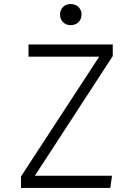

<svg xmlns="http://www.w3.org/2000/svg" viewBox="-20 -923 655 943"><path d="M151.3 -60H530.3L521.5 0H83.1V-56.4L467.2 -644.6H120V-704.6H533.8V-647.7ZM326.7 -903.1Q351.3 -903.1 365.9 -888.2Q380.5 -873.3 380.5 -852.3Q380.5 -829.7 365.9 -814.6Q351.3 -799.5 326.7 -799.5Q303.6 -799.5 289.2 -814.6Q274.9 -829.7 274.9 -852.3Q274.9 -873.3 289.2 -888.2Q303.6 -903.1 326.7 -903.1Z"/></svg>

Font: Fira Code Light
Style: Regular
Weight: 300
Monospace: yes
Designer: Carrois Corporate, Edenspiekermann AG, Nikita Prokopov
Foundry: Carrois Corporate, Edenspiekermann AG, Nikita Prokopov
Version: Version 6.000; ttfautohint (v1.8.2) -l 8 -r 50 -G 200 -x 14 